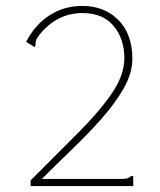

<svg xmlns="http://www.w3.org/2000/svg" viewBox="-20 -627 540 647"><path d="M83 -19Q170 -106 241.5 -177.5Q313 -249 356 -311Q399 -373 399 -431Q399 -496 363 -539.5Q327 -583 258 -583Q172 -583 113 -510Q103 -497 101 -489.5Q99 -482 100 -474L96 -468L88 -474L68 -486Q98 -544 147 -575.5Q196 -607 257 -607Q332 -607 379 -559.5Q426 -512 426 -429Q426 -381 397.5 -330.5Q369 -280 323.5 -228.5Q278 -177 224.5 -125.5Q171 -74 121 -24H385Q402 -24 409 -26Q416 -28 422 -34H429V0H83Z"/></svg>

Font: Inconsolata ExtraLight
Style: Regular
Weight: 200
Monospace: yes
Designer: Raph Levien, Cyreal, Brenton Simpson
Foundry: Raph Levien, Cyreal, Google
Version: Version 3.001; ttfautohint (v1.8.2.53-6de2)